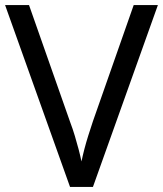

<svg xmlns="http://www.w3.org/2000/svg" viewBox="-20 -734 640 754"><path d="M600 -714 345 0H255L0 -714H94L255 -256Q266 -227 274 -200Q282 -173 288.5 -148.5Q295 -124 300 -100Q305 -124 311.5 -149Q318 -174 326.5 -201Q335 -228 345 -258L505 -714Z"/></svg>

Font: Noto Sans Lao Looped
Style: Regular
Weight: 400
Designer: Mark Frömberg, Ben Mitchell
Foundry: The Fontpad Ltd
Version: Version 1.001